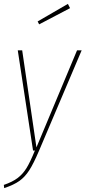

<svg xmlns="http://www.w3.org/2000/svg" viewBox="-33 -780 443 995"><path d="M318.8 -759.8 330.1 -737.8 169.9 -653.8 162.1 -668.9ZM390.1 -519 168.9 2Q140.6 68.4 118.4 102.8Q96.2 137.2 67.4 157.7Q38.6 178.2 -11.2 194.8L-13.2 178.2Q31.2 163.1 58.3 142.6Q85.4 122.1 104.7 90.6Q124 59.1 147.9 0H138.2L59.1 -519H82L155.8 -16.1L366.2 -519Z"/></svg>

Font: Fira Sans Compressed Thin
Style: Italic
Weight: 100
Width: 3
Italic angle: -8°
Designer: Carrois Corporate & Edenspiekermann AG
Foundry: Carrois Corporate GbR & Edenspiekermann AG
Version: Version 4.203;PS 004.203;hotconv 1.0.88;makeotf.lib2.5.64775